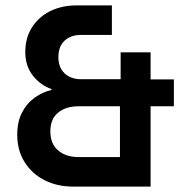

<svg xmlns="http://www.w3.org/2000/svg" viewBox="-20 -695 693 715"><path d="M253.3 0Q193.3 0 146.2 -23.8Q99.2 -47.5 71.7 -91.2Q44.2 -135 44.2 -193.3Q44.2 -241.7 62.1 -276.2Q80 -310.8 109.6 -331.7Q139.2 -352.5 171.7 -360V-363.3Q130.8 -377.5 102.5 -413.3Q74.2 -449.2 74.2 -500.8Q74.2 -554.2 99.2 -593.3Q124.2 -632.5 167.5 -653.8Q210.8 -675 266.7 -675H396.7V-565H281.7Q244.2 -565 220.8 -543.8Q197.5 -522.5 197.5 -482.5Q197.5 -443.3 220.8 -421.7Q244.2 -400 281.7 -400H429.2V-500H540.8V-399.2H627.5V-299.2H540.8V0ZM273.3 -110H426.7V-299.2H272.5Q225 -299.2 196.2 -275.4Q167.5 -251.7 167.5 -205.8Q167.5 -159.2 196.7 -134.6Q225.8 -110 273.3 -110Z"/></svg>

Font: Funnel Sans Light SemiBold
Style: Regular
Weight: 600
Version: Version 1.000